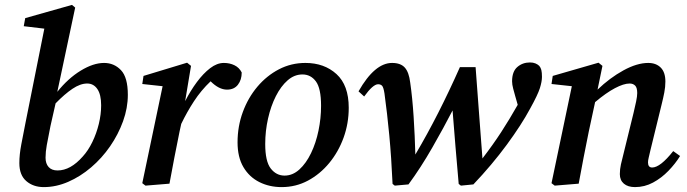

<svg xmlns="http://www.w3.org/2000/svg" viewBox="-20 -750 2805 784"><path d="M166 -106Q166 -82 178.5 -68Q191 -54 215 -54Q268 -54 318 -111Q340 -135 357 -170Q374 -205 383.5 -244Q393 -283 393 -320Q393 -364 377.5 -386.5Q362 -409 336 -409Q308 -409 276 -387.5Q244 -366 207 -328L186 -235Q176 -185 171 -157.5Q166 -130 166 -106ZM159 14Q116 14 87.5 -10.5Q59 -35 59 -84Q59 -119 67 -160.5Q75 -202 84 -248L161 -633L77 -643L83 -676L274 -730L287 -719L214 -375Q258 -430 309.5 -461.5Q361 -493 405 -493Q446 -493 474 -463.5Q502 -434 502 -363Q502 -309 482.5 -255Q463 -201 429.5 -152.5Q396 -104 352 -66.5Q308 -29 258.5 -7.5Q209 14 159 14Z M561 -2 644 -398 561 -407 566 -440 744 -494 760 -481 736 -337Q758 -380 784 -415Q810 -450 838 -471.5Q866 -493 894 -493Q918 -493 937.5 -483.5Q957 -474 967 -454Q967 -424 951.5 -404Q936 -384 907 -384Q874 -384 840 -418Q801 -381 772 -336.5Q743 -292 720 -244L713 -212Q702 -159 692 -106.5Q682 -54 672 0L574 8Z M1130 14Q1080 14 1039 -6.5Q998 -27 974 -67.5Q950 -108 950 -169Q950 -234 971.5 -292.5Q993 -351 1031 -396Q1069 -441 1119 -467Q1169 -493 1227 -493Q1304 -493 1354 -447.5Q1404 -402 1404 -310Q1404 -246 1383 -188Q1362 -130 1324.5 -84.5Q1287 -39 1237.5 -12.5Q1188 14 1130 14ZM1142 -33Q1175 -33 1202.5 -58Q1230 -83 1250 -124.5Q1270 -166 1280.5 -216.5Q1291 -267 1291 -318Q1291 -389 1270 -417.5Q1249 -446 1215 -446Q1182 -446 1154.5 -422Q1127 -398 1106.5 -357.5Q1086 -317 1074.5 -266Q1063 -215 1063 -162Q1063 -91 1085.5 -62Q1108 -33 1142 -33Z M1583 1Q1578 -109 1569.5 -198.5Q1561 -288 1550 -368Q1546 -394 1540 -400Q1534 -406 1524 -406Q1503 -406 1467 -356L1444 -377Q1510 -493 1581 -493Q1616 -493 1633 -474Q1650 -455 1655 -413Q1664 -351 1669 -273Q1674 -195 1676 -119Q1724 -200 1769.5 -289.5Q1815 -379 1858 -476H1922Q1929 -382 1936 -288.5Q1943 -195 1950 -103Q1993 -159 2026.5 -210.5Q2060 -262 2094 -322L2084 -357Q2080 -371 2075.5 -388Q2071 -405 2071 -418Q2071 -458 2092.5 -476.5Q2114 -495 2144 -495Q2157 -495 2166.5 -491Q2176 -487 2182 -481Q2188 -474 2190.5 -464Q2193 -454 2193 -436Q2193 -417 2184.5 -390Q2176 -363 2145 -307Q2109 -240 2049 -158.5Q1989 -77 1913 3L1862 8L1853 1Q1846 -75 1840 -150Q1834 -225 1828 -299Q1792 -229 1745 -147Q1698 -65 1648 3L1592 8Z M2245 8 2232 -2 2315 -398 2232 -407 2237 -440 2424 -494 2440 -481 2420 -384Q2470 -432 2525.5 -462.5Q2581 -493 2627 -493Q2659 -493 2678 -474Q2697 -455 2697 -417Q2697 -395 2692.5 -372Q2688 -349 2682 -325L2636 -137Q2632 -119 2629 -107Q2626 -95 2626 -87Q2626 -66 2643 -66Q2676 -66 2729 -133L2757 -113Q2738 -82 2709.5 -52.5Q2681 -23 2646.5 -4.5Q2612 14 2573 14Q2544 14 2527.5 0Q2511 -14 2511 -39Q2511 -59 2515.5 -79Q2520 -99 2527 -126L2567 -289Q2573 -314 2577.5 -335.5Q2582 -357 2582 -370Q2582 -392 2573.5 -400.5Q2565 -409 2551 -409Q2527 -409 2491 -390Q2455 -371 2410 -333L2384 -212Q2373 -159 2363 -106.5Q2353 -54 2343 0Z"/></svg>

Font: Source Serif 4 Semibold
Style: Italic
Weight: 600
Italic angle: -12°
Designer: Frank Grießhammer
Foundry: Adobe
Version: Version 4.005;hotconv 1.1.0;makeotfexe 2.6.0